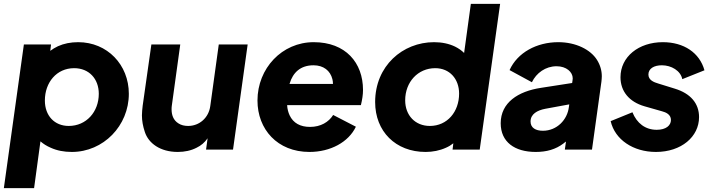

<svg xmlns="http://www.w3.org/2000/svg" viewBox="-31 -777 3699 997"><path d="M146 200 179 -43C194 -30 211 -19 232 -10C265 5 301 12 342 12C506 12 638 -124 638 -290C638 -441 526 -558 375 -558C336 -558 301 -551 270 -537C255 -530 242 -522 230 -513L234 -546H93L-11 200ZM326 -123C252 -123 202 -176 202 -255C202 -349 263 -423 354 -423C431 -423 482 -368 482 -290C482 -196 417 -123 326 -123Z M892 12C928 12 961 5 990 -10C1013 -21 1032 -37 1047 -59L1039 0H1179L1255 -546H1105L1061 -227C1053 -165 1004 -123 946 -123C927 -123 910 -127 896 -136C868 -153 860 -182 860 -209C860 -215 860 -221 861 -227L905 -546H755L710 -229C708 -211 706 -194 706 -178C706 -150 711 -122 721 -92C740 -33 801 12 892 12Z M1576 12C1685 12 1779 -39 1817 -119L1699 -180C1676 -143 1634 -118 1579 -118C1528 -118 1492 -138 1473 -178C1466 -193 1461 -211 1460 -231H1843C1850 -260 1854 -285 1854 -310C1854 -451 1764 -558 1598 -558C1433 -558 1306 -422 1306 -255C1306 -106 1409 12 1576 12ZM1472 -341 1473 -343C1490 -400 1529 -438 1597 -438C1649 -438 1684 -410 1695 -366C1697 -358 1698 -350 1698 -341Z M2179 12C2216 12 2252 5 2285 -10C2299 -16 2312 -24 2323 -33L2319 0H2460L2566 -757H2414L2379 -502C2366 -515 2350 -526 2332 -535C2301 -550 2264 -558 2223 -558C2060 -558 1917 -435 1917 -247C1917 -95 2023 12 2179 12ZM2201 -123C2125 -123 2073 -178 2073 -256C2073 -351 2139 -423 2229 -423C2304 -423 2353 -367 2353 -291C2353 -197 2292 -123 2201 -123Z M2751 12C2807 12 2854 -1 2895 -32C2899 -35 2903 -39 2908 -42L2902 0H3043L3092 -353C3093 -363 3094 -372 3094 -381C3094 -410 3086 -439 3069 -466C3036 -519 2960 -558 2868 -558C2756 -558 2656 -504 2615 -413L2731 -350C2754 -398 2802 -433 2859 -433C2910 -433 2943 -403 2943 -370C2943 -366 2942 -363 2942 -360L2940 -346L2779 -321C2659 -303 2569 -244 2569 -137C2569 -40 2641 12 2751 12ZM2925 -235 2923 -221C2915 -155 2861 -98 2788 -98C2751 -98 2724 -113 2724 -146C2724 -185 2759 -204 2800 -212Z M3375 12C3507 12 3599 -67 3599 -169C3599 -240 3555 -292 3472 -317L3388 -343C3364 -350 3336 -361 3336 -390C3336 -421 3365 -438 3406 -438C3455 -438 3503 -410 3512 -366L3627 -412C3602 -503 3520 -558 3411 -558C3285 -558 3191 -482 3191 -376C3191 -303 3236 -248 3316 -225L3407 -199C3426 -194 3453 -183 3453 -154C3453 -126 3428 -103 3379 -103C3320 -103 3276 -137 3253 -194L3140 -148C3162 -52 3257 12 3375 12Z"/></svg>

Font: Plus Jakarta Sans ExtraBold
Style: Italic
Weight: 800
Italic angle: -8°
Designer: Gumpita Rahayu
Foundry: Tokotype
Version: Version 2.071;gftools[0.9.30]